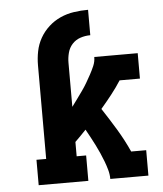

<svg xmlns="http://www.w3.org/2000/svg" viewBox="-53 -781 705 828"><g transform="rotate(-5 300.0 -367.5)"><path d="M81 0V-110H123V-515Q123 -546 129 -576Q135 -606 150 -632.5Q165 -659 188 -680Q211 -701 239 -713.5Q267 -726 297.5 -730.5Q328 -735 359 -735V-625Q337 -625 316 -618Q295 -611 280.5 -595Q266 -579 260.5 -557.5Q255 -536 255 -515V-324Q267 -340 278.5 -356Q290 -372 301.5 -388Q313 -404 323 -421Q333 -438 342.5 -455.5Q352 -473 360 -491.5Q368 -510 368 -530H556V-420H468Q448 -389 425.5 -360.5Q403 -332 379 -304Q410 -257 439 -209Q468 -161 491 -110H556V0H391Q391 -20 385.5 -39.5Q380 -59 373 -77.5Q366 -96 358 -114Q350 -132 341 -150Q332 -168 322.5 -185.5Q313 -203 303 -221Q291 -208 279 -196Q267 -184 255 -172V-110H296V0Z"/></g></svg>

Font: Iosevka Curly Slab XBdEx
Style: Regular
Weight: 800
Width: 7
Monospace: yes
Designer: Belleve Invis
Foundry: Belleve Invis
Version: Version 11.0.0; ttfautohint (v1.8.3)